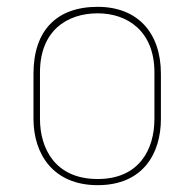

<svg xmlns="http://www.w3.org/2000/svg" viewBox="-20 -532 530 562"><path d="M432 -184C432 -93 386 -8 266 -8C141 -8 97 -98 97 -184V-320C97 -441 175 -493 266 -493C353 -493 432 -441 432 -320ZM451 -316C451 -437 382 -512 266 -512C145 -512 78 -442 78 -316V-184C78 -82 135 10 266 10C398 10 451 -82 451 -184Z"/></svg>

Font: Advent Pro
Style: Thin
Weight: 100
Designer: Andreas Kalpakidis
Foundry: Andreas Kalpakidis
Version: Version 2.002 2007